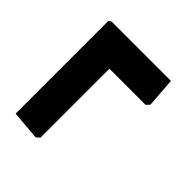

<svg xmlns="http://www.w3.org/2000/svg" viewBox="-55 -469 589 589"><g transform="rotate(-45 240.0 -174.5)"><path d="M429 -311 435 -303V-45L339 -38L328 -48V-205H29L19 -216L27 -311Z"/></g></svg>

Font: Alegreya Sans SC ExtraBold
Style: Regular
Weight: 800
Designer: Juan Pablo del Peral
Foundry: Huerta Tipografica
Version: Version 2.007